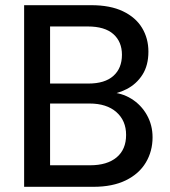

<svg xmlns="http://www.w3.org/2000/svg" viewBox="-20 -720 654 740"><path d="M73 0V-700H332Q405 -700 454 -676.5Q503 -653 527.5 -612.5Q552 -572 552 -521Q552 -468 529 -432Q506 -396 468 -376.5Q430 -357 388 -354L402 -364Q448 -363 486 -339.5Q524 -316 546 -277Q568 -238 568 -191Q568 -137 542 -93.5Q516 -50 465 -25Q414 0 340 0ZM173 -83H327Q393 -83 429.5 -113.5Q466 -144 466 -200Q466 -255 428.5 -288Q391 -321 325 -321H173ZM173 -398H321Q384 -398 417 -427.5Q450 -457 450 -509Q450 -559 417 -588.5Q384 -618 318 -618H173Z"/></svg>

Font: DM Sans 16pt Medium
Style: Regular
Weight: 500
Version: Version 4.004;gftools[0.9.30]